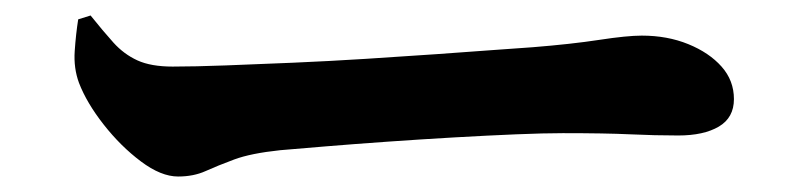

<svg xmlns="http://www.w3.org/2000/svg" viewBox="-20 -490 1040 248"><path d="M210 -262Q188 -262 162 -281.5Q136 -301 114 -329Q92 -357 82 -383Q75 -402 76.5 -424Q78 -446 81 -465L97 -470Q113 -450 126.5 -435Q140 -420 157.5 -412Q175 -404 203 -404Q231 -404 271.5 -405.5Q312 -407 358.5 -409Q405 -411 452.5 -414Q500 -417 543 -420Q586 -423 619 -425.5Q652 -428 668 -429Q718 -433 754 -438.5Q790 -444 809 -444Q842 -444 869 -433Q896 -422 912 -404Q928 -386 928 -362Q928 -338 908.5 -326.5Q889 -315 856 -315Q826 -315 794 -316.5Q762 -318 707 -318Q683 -318 646.5 -316.5Q610 -315 566.5 -312.5Q523 -310 480.5 -307Q438 -304 401.5 -301Q365 -298 342 -296Q304 -292 282.5 -284Q261 -276 245.5 -269Q230 -262 210 -262Z"/></svg>

Font: Noto Serif HK ExtraLight ExtraBold
Style: Regular
Weight: 800
Version: Version 2.003-H1;hotconv 1.1.1;makeotfexe 2.6.0